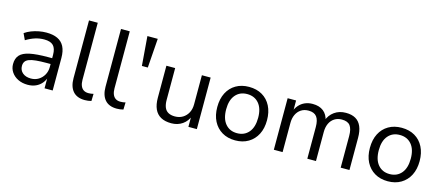

<svg xmlns="http://www.w3.org/2000/svg" viewBox="-50 -1226 4029 1756"><g transform="rotate(15 1964.5 -348.0)"><path d="M235 9Q184 9 144 -10.5Q104 -30 81 -64Q58 -98 58 -140Q58 -194 86.5 -225.5Q115 -257 179.5 -270.5Q244 -284 352 -284H404V-229H354Q294 -229 253 -225Q212 -221 187.5 -211.5Q163 -202 152 -185.5Q141 -169 141 -145Q141 -104 170.5 -79Q200 -54 249 -54Q290 -54 321.5 -73.5Q353 -93 371.5 -126Q390 -159 390 -200V-315Q390 -376 363 -403.5Q336 -431 277 -431Q233 -431 191.5 -418Q150 -405 106 -378L78 -438Q105 -457 138.5 -470Q172 -483 208.5 -490Q245 -497 280 -497Q343 -497 385.5 -477Q428 -457 449.5 -415Q471 -373 471 -307V0H394V-112H401Q391 -76 368 -48.5Q345 -21 311.5 -6Q278 9 235 9Z M776 9Q702 9 664 -34.5Q626 -78 626 -158V-705H709V-165Q709 -132 718.5 -108.5Q728 -85 746.5 -73Q765 -61 792 -61Q805 -61 816.5 -62.5Q828 -64 840 -67L838 1Q823 5 807.5 7Q792 9 776 9Z M1079 9Q1005 9 967 -34.5Q929 -78 929 -158V-705H1012V-165Q1012 -132 1021.5 -108.5Q1031 -85 1049.5 -73Q1068 -61 1095 -61Q1108 -61 1119.5 -62.5Q1131 -64 1143 -67L1141 1Q1126 5 1110.5 7Q1095 9 1079 9Z M1201 -428 1179 -705H1277L1257 -428Z M1595 9Q1535 9 1495.5 -13Q1456 -35 1436.5 -78Q1417 -121 1417 -185V-488H1500V-187Q1500 -145 1511.5 -116.5Q1523 -88 1548 -74Q1573 -60 1611 -60Q1653 -60 1685 -79.5Q1717 -99 1735 -133Q1753 -167 1753 -212V-488H1836V0H1756V-111H1766Q1745 -53 1700 -22Q1655 9 1595 9Z M2200 9Q2128 9 2075 -22.5Q2022 -54 1993 -110.5Q1964 -167 1964 -244Q1964 -322 1993 -378.5Q2022 -435 2075 -466Q2128 -497 2199 -497Q2271 -497 2324 -466Q2377 -435 2406 -378Q2435 -321 2435 -244Q2435 -167 2406 -110.5Q2377 -54 2324 -22.5Q2271 9 2200 9ZM2199 -59Q2269 -59 2310 -107.5Q2351 -156 2351 -245Q2351 -333 2310 -381Q2269 -429 2199 -429Q2130 -429 2089 -381Q2048 -333 2048 -245Q2048 -156 2089 -107.5Q2130 -59 2199 -59Z M2565 0V-488H2645V-380H2636Q2649 -416 2672.5 -442.5Q2696 -469 2728.5 -483Q2761 -497 2801 -497Q2864 -497 2903 -466.5Q2942 -436 2954 -377H2943Q2962 -432 3007.5 -464.5Q3053 -497 3116 -497Q3171 -497 3207.5 -476Q3244 -455 3262.5 -412Q3281 -369 3281 -304V0H3198V-299Q3198 -365 3175 -396.5Q3152 -428 3096 -428Q3056 -428 3026 -409Q2996 -390 2980 -355.5Q2964 -321 2964 -275V0H2882V-299Q2882 -365 2858 -396.5Q2834 -428 2780 -428Q2739 -428 2709.5 -408.5Q2680 -389 2664 -355Q2648 -321 2648 -276V0Z M3645 9Q3573 9 3520 -22.5Q3467 -54 3438 -110.5Q3409 -167 3409 -244Q3409 -322 3438 -378.5Q3467 -435 3520 -466Q3573 -497 3644 -497Q3716 -497 3769 -466Q3822 -435 3851 -378Q3880 -321 3880 -244Q3880 -167 3851 -110.5Q3822 -54 3769 -22.5Q3716 9 3645 9ZM3644 -59Q3714 -59 3755 -107.5Q3796 -156 3796 -245Q3796 -333 3755 -381Q3714 -429 3644 -429Q3575 -429 3534 -381Q3493 -333 3493 -245Q3493 -156 3534 -107.5Q3575 -59 3644 -59Z"/></g></svg>

Font: Nunito Sans 12pt ExtraLight 11pt
Style: Regular
Weight: 400
Version: Version 3.101;gftools[0.9.27]